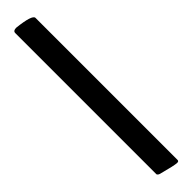

<svg xmlns="http://www.w3.org/2000/svg" viewBox="19 -195 419 419"><g transform="rotate(45 228.5 14.5)"><path d="M0 32.2Q4.9 -12.7 14.6 -12.7H453.1Q457 -12.7 457 -7.8Q457 0 447.3 36.1Q446.3 39.1 444.8 40.5Q443.4 42 442.4 42H441.4H6.8Q0 42 0 32.2Z"/></g></svg>

Font: Crimson Text
Style: Regular
Weight: 400
Version: Version 0.13